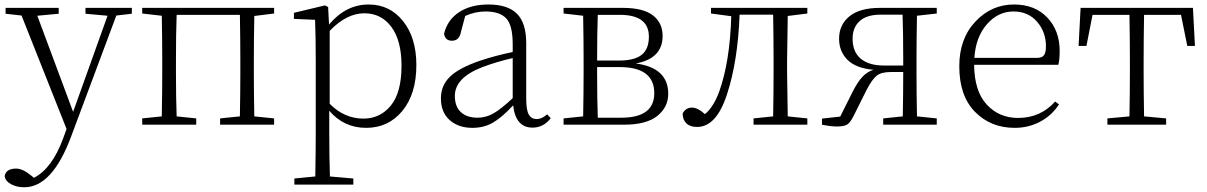

<svg xmlns="http://www.w3.org/2000/svg" viewBox="-32 -541 5237 833"><path d="M540 -506.8V-481.4L472.7 -473.6L276.4 51.8Q194.3 271.5 73.2 271.5Q41 271.5 16.1 258.3Q-8.8 245.1 -11.7 222.7Q-5.9 190.4 38.1 190.4Q66.4 190.4 103.5 220.7L115.2 230.5Q193.4 190.4 241.2 61.5L256.8 18.6L61.5 -473.6L-7.8 -481.4V-506.8H222.7V-481.4L129.9 -472.7L285.2 -55.7L434.6 -472.7L338.9 -481.4V-506.8Z M1157.2 -482.4 1071.3 -471.7Q1069.3 -362.3 1069.3 -282.2V-225.6Q1069.3 -145.5 1071.3 -36.1L1157.2 -27.3V0H922.9V-27.3L1008.8 -36.1Q1010.7 -145.5 1010.7 -225.6V-282.2Q1010.7 -367.2 1008.8 -476.6H734.4Q731.4 -394.5 731.4 -282.2V-225.6Q731.4 -118.2 734.4 -36.1L819.3 -27.3V0H585V-27.3L669.9 -36.1Q671.9 -145.5 671.9 -225.6V-282.2Q671.9 -363.3 669.9 -472.7L585 -482.4V-506.8H1157.2Z M1398.4 -407.2V-90.8Q1461.9 -26.4 1544.9 -26.4Q1617.2 -26.4 1663.6 -83Q1710 -139.6 1710 -255.9Q1710 -365.2 1666 -424.3Q1622.1 -483.4 1548.8 -483.4Q1471.7 -483.4 1398.4 -407.2ZM1391.6 -510.7 1395.5 -434.6Q1468.8 -521.5 1567.4 -521.5Q1659.2 -521.5 1716.8 -449.2Q1774.4 -377 1774.4 -258.8Q1774.4 -133.8 1713.9 -60.1Q1653.3 13.7 1556.6 13.7Q1460 13.7 1396.5 -60.5V32.2Q1396.5 136.7 1399.4 224.6L1501 233.4V259.8H1245.1V233.4L1335.9 224.6Q1337.9 107.4 1337.9 33.2V-278.3Q1337.9 -380.9 1335 -455.1L1243.2 -459V-485.4L1377.9 -517.6Z M2192.4 -115.2V-289.1Q2124 -273.4 2061.5 -250Q1941.4 -204.1 1941.4 -125Q1941.4 -78.1 1967.8 -54.2Q1994.1 -30.3 2040 -30.3Q2076.2 -30.3 2109.4 -49.3Q2142.6 -68.4 2192.4 -115.2ZM2341.8 -44.9 2357.4 -28.3Q2326.2 12.7 2278.3 12.7Q2205.1 12.7 2194.3 -84Q2145.5 -31.2 2106.4 -8.8Q2067.4 13.7 2017.6 13.7Q1957 13.7 1918.9 -20Q1880.9 -53.7 1880.9 -114.3Q1880.9 -169.9 1919.9 -208Q1959 -246.1 2049.8 -277.3Q2117.2 -299.8 2192.4 -315.4V-348.6Q2192.4 -430.7 2164.6 -460.9Q2136.7 -491.2 2074.2 -491.2Q2029.3 -491.2 1986.3 -471.7L1967.8 -402.3Q1960.9 -364.3 1928.7 -364.3Q1899.4 -364.3 1894.5 -394.5Q1909.2 -455.1 1960 -488.3Q2010.7 -521.5 2086.9 -521.5Q2170.9 -521.5 2210.9 -481.4Q2251 -441.4 2251 -353.5V-113.3Q2251 -63.5 2262.2 -43.9Q2273.4 -24.4 2296.9 -24.4Q2318.4 -24.4 2341.8 -44.9Z M2561.5 -30.3H2663.1Q2806.6 -30.3 2806.6 -136.7Q2806.6 -250 2656.2 -250H2558.6V-225.6Q2558.6 -112.3 2561.5 -30.3ZM2657.2 -476.6H2561.5Q2558.6 -398.4 2558.6 -278.3H2654.3Q2720.7 -278.3 2752 -303.2Q2783.2 -328.1 2783.2 -381.8Q2783.2 -476.6 2657.2 -476.6ZM2413.1 -506.8H2670.9Q2757.8 -506.8 2800.3 -474.6Q2842.8 -442.4 2842.8 -384.8Q2842.8 -287.1 2726.6 -265.6Q2867.2 -247.1 2867.2 -133.8Q2867.2 -76.2 2819.8 -38.1Q2772.5 0 2674.8 0H2413.1V-27.3L2498 -36.1Q2500 -145.5 2500 -225.6V-282.2Q2500 -363.3 2498 -472.7L2413.1 -482.4Z M3470.7 -482.4 3385.7 -471.7Q3382.8 -310.5 3382.8 -282.2V-225.6Q3382.8 -200.2 3385.7 -36.1L3470.7 -27.3V0H3237.3V-27.3L3322.3 -36.1Q3324.2 -145.5 3324.2 -225.6V-282.2Q3324.2 -368.2 3322.3 -477.5H3176.8Q3168.9 -273.4 3122.1 -131.8Q3076.2 9.8 2992.2 9.8Q2961.9 9.8 2945.8 -5.9Q2929.7 -21.5 2929.7 -48.8Q2943.4 -74.2 2969.7 -74.2Q2995.1 -74.2 3026.4 -45.9Q3063.5 -76.2 3087.9 -142.6Q3134.8 -272.5 3140.6 -470.7L3052.7 -482.4V-506.8H3470.7Z M3802.7 -256.8H3886.7V-282.2Q3886.7 -395.5 3883.8 -477.5H3790Q3728.5 -477.5 3697.8 -449.7Q3667 -421.9 3667 -373Q3667 -316.4 3702.1 -286.6Q3737.3 -256.8 3802.7 -256.8ZM4032.2 -482.4 3946.3 -472.7Q3944.3 -363.3 3944.3 -282.2V-225.6Q3944.3 -145.5 3946.3 -36.1L4032.2 -27.3V0H3799.8V-27.3L3884.8 -36.1Q3886.7 -141.6 3886.7 -228.5H3832Q3792 -228.5 3772 -212.9Q3752 -197.3 3728.5 -152.3L3670.9 -37.1Q3657.2 -9.8 3644 -1Q3630.9 7.8 3598.6 7.8Q3573.2 7.8 3534.2 0V-26.4L3613.3 -35.2L3668 -144.5Q3688.5 -184.6 3709 -207Q3729.5 -229.5 3757.8 -238.3Q3680.7 -245.1 3644.5 -281.7Q3608.4 -318.4 3608.4 -373Q3608.4 -433.6 3653.3 -470.2Q3698.2 -506.8 3785.2 -506.8H4032.2Z M4195.3 -290H4467.8Q4489.3 -290 4497.6 -301.8Q4505.9 -313.5 4505.9 -339.8Q4505.9 -402.3 4467.3 -446.8Q4428.7 -491.2 4365.2 -491.2Q4297.9 -491.2 4249.5 -435.5Q4201.2 -379.9 4195.3 -290ZM4559.6 -259.8H4194.3Q4195.3 -145.5 4249 -87.4Q4302.7 -29.3 4384.8 -29.3Q4482.4 -29.3 4545.9 -100.6L4562.5 -87.9Q4531.2 -40 4481 -13.2Q4430.7 13.7 4370.1 13.7Q4266.6 13.7 4198.2 -55.7Q4129.9 -125 4129.9 -253.9Q4129.9 -373 4199.7 -447.3Q4269.5 -521.5 4367.2 -521.5Q4458 -521.5 4511.7 -464.8Q4565.4 -408.2 4565.4 -320.3Q4565.4 -281.2 4559.6 -259.8Z M5091.8 -476.6H4931.6Q4929.7 -367.2 4929.7 -282.2V-225.6Q4929.7 -145.5 4931.6 -36.1L5027.3 -27.3V0H4772.5V-27.3L4868.2 -36.1Q4870.1 -145.5 4870.1 -225.6V-282.2Q4870.1 -367.2 4868.2 -476.6H4708L4681.6 -341.8H4647.5L4656.2 -506.8H5143.6L5152.3 -341.8H5119.1Z"/></svg>

Font: GenYoMin TW TTF ExtraLight
Style: Regular
Weight: 250
Version: Version 1.300